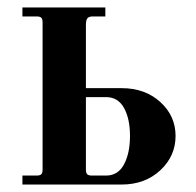

<svg xmlns="http://www.w3.org/2000/svg" viewBox="-20 -494 526 514"><path d="M40 0H306C347.3 0 381.7 -12.7 409 -38C436.3 -63.3 450 -94 450 -130C450 -166 436.3 -196.3 409 -221C381.7 -245.7 347.3 -258 306 -258H210V-427C210 -435.7 211.3 -441.7 214 -445C216.7 -448.3 221.3 -450 228 -450H262V-474H40V-450H78C84 -450 88.2 -448.8 90.5 -446.5C92.8 -444.2 94 -440 94 -434V-40C94 -34 92.8 -29.8 90.5 -27.5C88.2 -25.2 84 -24 78 -24H40ZM210 -40V-234H264C285.3 -234 301.3 -224.3 312 -205C322.7 -185.7 328 -160.7 328 -130C328 -99.3 322.7 -74 312 -54C301.3 -34 285.3 -24 264 -24H226C220 -24 215.8 -25.2 213.5 -27.5C211.2 -29.8 210 -34 210 -40Z"/></svg>

Font: Km Standard TT
Style: Bold
Weight: 700
Designer: Alexey Kryukov <alexios@thessalonica.org.ru>
Version: Version 2.0.2